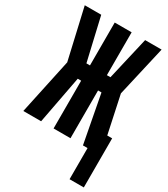

<svg xmlns="http://www.w3.org/2000/svg" viewBox="-223 -813 978 1121"><g transform="rotate(30 266.5 -252.0)"><path d="M4 0 84 -374 6 -714H117L184 -425H208V-714H322V-425H346L413 -714H524L446 -374L500 -121H533V210H437V0H406L345 -322H322V0H208V-322H185L124 0Z"/></g></svg>

Font: Noto Sans Mono Condensed
Style: Bold
Weight: 700
Width: 3
Designer: Monotype Design Team
Foundry: Monotype Imaging Inc.
Version: Version 2.014